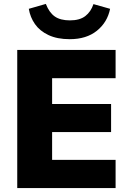

<svg xmlns="http://www.w3.org/2000/svg" viewBox="-20 -960 666 980"><path d="M68 0V-705H570V-561H246V-429H547V-286H246V-144H570V0ZM336 -760Q272 -760 227.5 -781Q183 -802 158.5 -837Q134 -872 127 -915L214 -940Q231 -896 259.5 -876Q288 -856 337 -856Q387 -856 415.5 -878Q444 -900 457 -939L542 -915Q528 -846 474.5 -803Q421 -760 336 -760Z"/></svg>

Font: Nunito Sans 11pt Black
Style: Regular
Weight: 900
Version: Version 3.101;gftools[0.9.27]